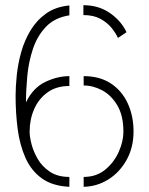

<svg xmlns="http://www.w3.org/2000/svg" viewBox="-20 -718 574 739"><path d="M247 1Q182 -2 141 -31.5Q100 -61 78 -110.5Q56 -160 48 -221.5Q40 -283 40 -349Q40 -384 44.5 -428Q49 -472 61.5 -517Q74 -562 97.5 -601Q121 -640 157.5 -666Q194 -692 247 -697V-659Q190 -650 156.5 -614.5Q123 -579 106.5 -529Q90 -479 85 -425Q80 -371 80 -324Q107 -380 154 -402.5Q201 -425 247 -425V-387Q197 -387 163 -362.5Q129 -338 111.5 -298Q94 -258 94 -211Q94 -193 101 -164.5Q108 -136 125 -106.5Q142 -77 172 -57Q202 -37 247 -37ZM302 1V-37Q351 -37 385 -65Q419 -93 437 -133.5Q455 -174 455 -211Q455 -273 431.5 -312.5Q408 -352 373 -370.5Q338 -389 302 -389V-425Q364 -425 407 -396.5Q450 -368 472 -319.5Q494 -271 494 -212Q494 -150 467 -102Q440 -54 396.5 -27Q353 0 302 1ZM434 -572Q426 -590 409.5 -610.5Q393 -631 366.5 -645.5Q340 -660 301 -660V-698Q360 -698 403.5 -667.5Q447 -637 467 -594Z"/></svg>

Font: Stick No Bills ExtraLight
Style: Regular
Weight: 200
Designer: Kosala Senevirathne, Siva Puranthara, Lasantha Premarathna, Tharique Azeez
Foundry: mooniak
Version: Version 2.000